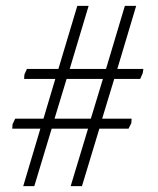

<svg xmlns="http://www.w3.org/2000/svg" viewBox="-20 -632 538 652"><path d="M58.9 0 117.1 -195.1H21.6L22.6 -210.1L31.5 -229H127.6L167.8 -364H61.9L62.9 -379L71.4 -397.9H178.3L242.5 -612H280.9L216.7 -397.9H340L404 -612H442.4L378.4 -397.9H466.9L464.5 -382.9L456 -364H367.9L326.9 -229H427L426 -214L416.5 -195.1H317.4L258.4 0H220L279 -195.1H155.5L96.5 0ZM165.2 -229H288.5L329.5 -364H206.2Z"/></svg>

Font: Ancizar Serif Light
Style: Italic
Weight: 300
Italic angle: -4°
Designer: Cesar Puertas, Viviana Monsalve, Julian Moncada, Julian Prieto, Jose Castro, Felipe Aragon, Mariel Hernandez, Sara Alarc
Version: Version 8.100